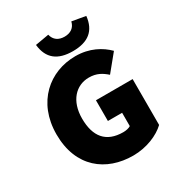

<svg xmlns="http://www.w3.org/2000/svg" viewBox="-200 -981 1045 1124"><g transform="rotate(-30 323.0 -419.0)"><path d="M372 12C464 12 546 -24 592 -68V-378H344V-238H440V-148C428 -140 408 -136 390 -136C274 -136 220 -204 220 -326C220 -444 286 -514 374 -514C426 -514 458 -494 490 -466L580 -576C534 -622 464 -662 368 -662C194 -662 44 -538 44 -320C44 -98 190 12 372 12ZM372 -694C474 -694 532 -738 542 -834L450 -850C441 -811 412 -792 372 -792C332 -792 303 -811 294 -850L202 -834C212 -738 270 -694 372 -694Z"/></g></svg>

Font: Giro Sans Black
Style: Regular
Weight: 900
Designer: Paul D. Hunt
Foundry: Adobe Systems Incorporated
Version: Version 1.000;PS 1.0;hotconv 1.0.88;makeotf.lib2.5.647800